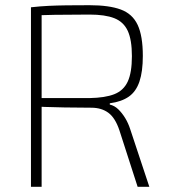

<svg xmlns="http://www.w3.org/2000/svg" viewBox="-20 -718 650 738"><path d="M324 -698Q399 -698 444 -681.5Q489 -665 509 -622.5Q529 -580 529 -503Q529 -443 516 -404.5Q503 -366 475 -346.5Q447 -327 402 -321V-316Q420 -312 434.5 -298Q449 -284 461 -264.5Q473 -245 481 -220L554 0H509L439 -217Q423 -265 396.5 -284.5Q370 -304 331 -304Q273 -304 227.5 -305Q182 -306 152 -307Q122 -308 109 -309L112 -341H324Q384 -342 419.5 -356Q455 -370 471 -404.5Q487 -439 487 -502Q487 -565 471 -599.5Q455 -634 419.5 -648Q384 -662 324 -662Q246 -662 189.5 -661Q133 -660 113 -659L99 -690Q135 -694 166.5 -695.5Q198 -697 235 -697.5Q272 -698 324 -698ZM140 -690V0H99V-690Z"/></svg>

Font: Exo 2 ExtraLight
Style: Regular
Weight: 250
Designer: Natanael Gama
Foundry: Natanael Gama
Version: Version 2.010